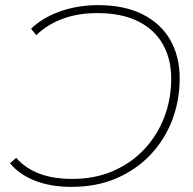

<svg xmlns="http://www.w3.org/2000/svg" viewBox="-20 -724 753 748"><path d="M362 -704Q465 -704 536 -668Q607 -632 643.5 -568Q680 -504 680 -419Q680 -334 651.5 -258Q623 -182 568 -123Q513 -64 435 -30Q357 4 258 4Q178 4 116.5 -20Q55 -44 19 -88L43 -109Q115 -27 261 -27Q350 -27 421 -58Q492 -89 542.5 -143Q593 -197 620 -267.5Q647 -338 647 -418Q647 -494 614.5 -551.5Q582 -609 518 -641Q454 -673 359 -673Q284 -673 224.5 -651Q165 -629 121 -587L101 -612Q145 -655 214 -679.5Q283 -704 362 -704Z"/></svg>

Font: Montserrat ExtraLight
Style: Italic
Weight: 200
Italic angle: -11.3°
Designer: Julieta Ulanovsky
Foundry: Julieta Ulanovsky
Version: Version 9.000; ttfautohint (v1.8.4.7-5d5b)